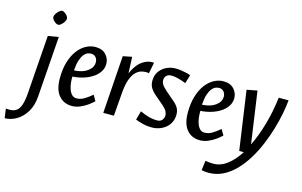

<svg xmlns="http://www.w3.org/2000/svg" viewBox="-184 -934 2262 1439"><g transform="rotate(15 947.5 -214.5)"><path d="M-68.9 229.9 -78.5 157.4Q-72 158.7 -63.8 158.9Q-55.5 159.2 -47.9 159.2Q-18.3 159.2 2.4 144.9Q23.1 130.6 34.9 96.6Q46.8 62.5 51 5.4L84 -449.2L165.7 -462.8L131.7 6.8Q126.7 78.4 96.6 128.2Q66.5 178 22.5 204Q-21.5 229.9 -68.9 229.9ZM136.8 -550.2Q128.2 -550.2 116.4 -557.6Q104.6 -565.1 95.9 -576.5Q87.2 -588 87.2 -598.1Q87.2 -609.4 96.7 -623.8Q106.3 -638.2 118.6 -648.6Q130.8 -659.1 140 -659.1Q148.4 -659.1 160.3 -651.3Q172.2 -643.5 180.9 -632.1Q189.6 -620.8 189.6 -609Q189.6 -600.4 180.7 -586Q171.7 -571.6 159.3 -560.9Q146.9 -550.2 136.8 -550.2Z M393.1 11.3Q329.6 11.3 291.4 -33.6Q253.3 -78.5 253.3 -166.9Q253.3 -237.6 269.7 -292.6Q286.2 -347.6 314.4 -385.3Q342.7 -423 378.5 -442.4Q414.4 -461.8 452.2 -461.8Q505.4 -461.8 533.7 -430.9Q562 -400 562 -360.3Q562 -324.3 542.6 -296.1Q523.3 -267.8 491.2 -247.6Q459.1 -227.5 419.8 -216.2Q380.6 -204.9 340.7 -202.8Q340.3 -179.2 342.9 -153.1Q345.6 -127 354 -104.2Q362.3 -81.4 376.4 -67.2Q390.5 -52.9 412.1 -52.9Q443.1 -52.9 472.1 -70.3Q501.1 -87.7 529.9 -112.9L555.7 -68.6Q535.6 -49.4 509.2 -30.9Q482.7 -12.4 452.9 -0.5Q423.1 11.3 393.1 11.3ZM340.2 -250.6Q405.5 -253.4 444.2 -282Q483 -310.6 483 -350Q483 -374.3 469.1 -389.8Q455.2 -405.2 433.3 -405.2Q420.4 -405.2 406.1 -399.8Q391.8 -394.5 378.4 -378.6Q365 -362.6 354.5 -332.1Q344.1 -301.6 340.2 -250.6Z M634.9 0 665.9 -448 735.3 -461.8 740.8 -335.2Q771.2 -404.1 811.1 -433Q851 -461.8 890.8 -461.8Q897.5 -461.8 900.7 -461.5Q903.9 -461.1 905.1 -460.8L888.6 -375.1Q883.8 -377.2 877.2 -377.7Q870.6 -378.2 865.3 -378.2Q847.7 -378.2 826.9 -372Q806.1 -365.7 786.2 -345.9Q766.3 -326.2 751.5 -286.2Q736.8 -246.2 731.5 -178.7L717.3 0Z M1017.8 11.8Q975.3 11.8 941.3 2.8Q907.3 -6.2 885.5 -14.8L904.7 -84.1Q937.4 -68.7 970.8 -59.2Q1004.2 -49.7 1038 -49.7Q1065 -49.7 1077.3 -65.9Q1089.7 -82.1 1089.7 -101.7Q1089.7 -118.1 1080.3 -135.1Q1070.9 -152.1 1044.3 -174.7L987.3 -223.2Q957.7 -247.6 942.7 -271.5Q927.8 -295.3 927.8 -327.8Q927.8 -371.7 949.6 -401.4Q971.3 -431.2 1004.5 -446.5Q1037.6 -461.8 1072.3 -461.8Q1094.4 -461.8 1118.4 -458.3Q1142.3 -454.8 1162.1 -449.9Q1181.9 -445 1190.7 -440L1170.7 -374.3Q1157.1 -380.1 1137.1 -386.6Q1117.1 -393.2 1095.9 -397.7Q1074.6 -402.2 1056.1 -402.2Q1031.9 -402.2 1018.3 -388.1Q1004.6 -374.1 1004.6 -351.3Q1004.6 -337.4 1013.7 -321.6Q1022.8 -305.8 1051.7 -280.3L1109 -230.6Q1141.1 -205 1154.7 -182.1Q1168.3 -159.1 1168.3 -128.3Q1168.3 -93.6 1154.3 -67.2Q1140.4 -40.8 1118.2 -23.5Q1096.1 -6.1 1069.5 2.9Q1043 11.8 1017.8 11.8Z M1386.1 11.3Q1322.6 11.3 1284.4 -33.6Q1246.3 -78.5 1246.3 -166.9Q1246.3 -237.6 1262.7 -292.6Q1279.2 -347.6 1307.4 -385.3Q1335.7 -423 1371.5 -442.4Q1407.4 -461.8 1445.2 -461.8Q1498.4 -461.8 1526.7 -430.9Q1555 -400 1555 -360.3Q1555 -324.3 1535.6 -296.1Q1516.3 -267.8 1484.2 -247.6Q1452.1 -227.5 1412.8 -216.2Q1373.6 -204.9 1333.7 -202.8Q1333.3 -179.2 1335.9 -153.1Q1338.6 -127 1347 -104.2Q1355.3 -81.4 1369.4 -67.2Q1383.5 -52.9 1405.1 -52.9Q1436.1 -52.9 1465.1 -70.3Q1494.1 -87.7 1522.9 -112.9L1548.7 -68.6Q1528.6 -49.4 1502.2 -30.9Q1475.7 -12.4 1445.9 -0.5Q1416.1 11.3 1386.1 11.3ZM1333.2 -250.6Q1398.5 -253.4 1437.2 -282Q1476 -310.6 1476 -350Q1476 -374.3 1462.1 -389.8Q1448.2 -405.2 1426.3 -405.2Q1413.4 -405.2 1399.1 -399.8Q1384.8 -394.5 1371.4 -378.6Q1358 -362.6 1347.5 -332.1Q1337.1 -301.6 1333.2 -250.6Z M1510.8 229.9Q1497.5 229.9 1485.1 228.5Q1472.7 227.1 1458 224L1467.8 148.9Q1482.1 151.4 1495 153.1Q1508 154.7 1529.9 154.7Q1586.3 154.7 1636.4 116.4Q1686.5 78.1 1728.4 12.2H1693L1627.3 -445L1708.2 -460.8L1765.8 -58.3Q1805.9 -139.5 1834.5 -241.1Q1863.2 -342.7 1875.7 -450H1952.1Q1948.1 -404.6 1937 -346.4Q1925.9 -288.2 1906.9 -223.6Q1887.9 -158.9 1861.1 -94.3Q1834.2 -29.6 1798.8 28.6Q1763.4 86.7 1719.6 132.3Q1675.8 177.8 1623.9 203.9Q1571.9 229.9 1510.8 229.9Z"/></g></svg>

Font: Ancizar Sans Thin
Style: Italic
Weight: 100
Italic angle: -4°
Designer: Cesar Puertas, Viviana Monsalve, Julian Moncada, Julian Prieto, Jose Castro, Mariel Hernandez, Felipe Aragon, Sara Alarc
Version: Version 8.100